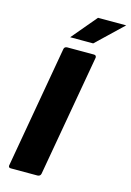

<svg xmlns="http://www.w3.org/2000/svg" viewBox="-138 -1005 729 1072"><g transform="rotate(15 226.5 -469.0)"><path d="M192 0H37Q24 0 24 -12Q24 -15 148 -718Q150 -733 166 -734H321Q335 -734 335 -720L211 -16Q208 -1 192 0ZM301 -793H168L290 -938H453Z"/></g></svg>

Font: YamahaIndonesia935. App XBold
Style: Italic
Weight: 800
Italic angle: -10°
Designer: Dalton Maag Ltd
Foundry: Dalton Maag Ltd
Version: Version 1.002; January 01, 2024; Regular/Italic